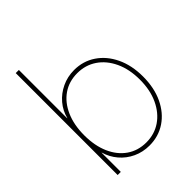

<svg xmlns="http://www.w3.org/2000/svg" viewBox="-207 -844 969 969"><g transform="rotate(-45 277.0 -360.0)"><path d="M291.5 8.8Q244.1 8.8 203.9 -10Q163.6 -28.8 135.5 -62Q107.4 -95.2 95.7 -136.7H94.7V0H72.3V-727.5H94.7V-382.8H95.7Q106.4 -425.3 134.5 -458.5Q162.6 -491.7 203.4 -511Q244.1 -530.3 291.5 -530.3Q355.5 -530.3 406 -496.3Q456.5 -462.4 485.6 -401.6Q514.6 -340.8 514.6 -260.7Q514.6 -180.2 485.8 -119.4Q457 -58.6 406.7 -24.9Q356.4 8.8 291.5 8.8ZM291.5 -13.7Q349.6 -13.7 394.8 -44.4Q439.9 -75.2 466.1 -130.9Q492.2 -186.5 492.2 -260.7Q492.2 -335.4 466.1 -391.1Q439.9 -446.8 394.8 -477.3Q349.6 -507.8 291.5 -507.8Q232.4 -507.8 188.2 -477.3Q144 -446.8 119.4 -391.1Q94.7 -335.4 94.7 -260.7Q94.7 -186.5 119.1 -130.9Q143.6 -75.2 188 -44.4Q232.4 -13.7 291.5 -13.7Z"/></g></svg>

Font: Inter 28pt Thin
Style: Regular
Weight: 250
Designer: Rasmus Andersson
Foundry: rsms
Version: Version 4.001;git-66647c0bb